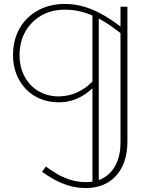

<svg xmlns="http://www.w3.org/2000/svg" viewBox="-20 -720 777 972"><path d="M416 232Q367 232 326 219Q285 206 251.5 187Q218 168 193 150L212 123Q235 140 265.5 158.5Q296 177 334 189.5Q372 202 416 202Q454 202 485.5 189.5Q517 177 540.5 151.5Q564 126 577 88.5Q590 51 590 2V-686H625V-4Q625 53 610 96.5Q595 140 567 170.5Q539 201 500.5 216.5Q462 232 416 232ZM448 212V-660L480 -647V212ZM278 -202Q228 -202 185.5 -219Q143 -236 112 -268Q81 -300 63.5 -343.5Q46 -387 46 -440Q46 -519 80 -577.5Q114 -636 173.5 -668Q233 -700 308 -700Q354 -700 395.5 -689Q437 -678 475 -659Q513 -640 547.5 -616.5Q582 -593 613 -567V-534Q579 -562 543.5 -587Q508 -612 470.5 -631Q433 -650 393 -660.5Q353 -671 308 -671Q240 -671 188.5 -641Q137 -611 108 -559.5Q79 -508 79 -441Q79 -379 105 -331.5Q131 -284 176 -258Q221 -232 278 -232Q321 -233 356.5 -246.5Q392 -260 422 -284Q452 -308 477 -339V-304Q455 -277 425 -253.5Q395 -230 358 -216Q321 -202 278 -202Z"/></svg>

Font: BioRhyme ExtraLight
Style: Regular
Weight: 250
Designer: Aoife Mooney
Foundry: Aoife Mooney Type
Version: Version 1.600;gftools[0.9.33]